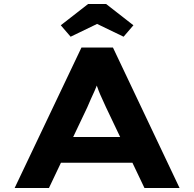

<svg xmlns="http://www.w3.org/2000/svg" viewBox="-20 -937 968 957"><path d="M53 0 386 -700H543L875 0H700L508 -403Q498 -426 488.5 -446Q479 -466 471.5 -485.5Q464 -505 457 -525Q450 -545 444 -565L481 -566Q474 -544 467 -523.5Q460 -503 451 -483Q442 -463 433 -443.5Q424 -424 415 -402L224 0ZM208 -126 263 -254H663L692 -126ZM332 -754 283 -811 419 -917H509L645 -811L596 -754L449 -825H479Z"/></svg>

Font: Lexend Tera
Style: Bold
Weight: 700
Designer: Bonnie Shaver-Troup, Thomas Jockin
Foundry: Lexend
Version: Version 1.007